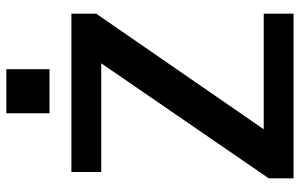

<svg xmlns="http://www.w3.org/2000/svg" viewBox="-190 -755 945 605"><g transform="rotate(-90 282.5 -452.5)"><path d="M23 -78 435 -678 496 -606H43V-700H542V-622L128 -22L66 -94H542V0H23ZM367 -905V-769H228V-905Z"/></g></svg>

Font: Pathway Extreme 12pt SemiBold
Style: Regular
Weight: 600
Version: Version 1.001;gftools[0.9.26]